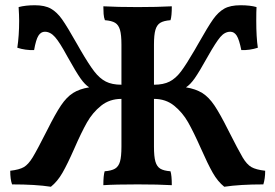

<svg xmlns="http://www.w3.org/2000/svg" viewBox="-20 -703 1049 732"><path d="M991 -52Q991 -22 984 0Q895 0 835 9Q810 -11 791 -44.5Q772 -78 746 -137Q718 -200 697 -237Q676 -274 644 -300Q612 -326 567 -326V-144Q567 -106 572.5 -87Q578 -68 591 -60Q604 -52 630 -50Q635 -34 635 3Q584 0 505 0Q419 0 374 3Q374 -34 379 -50Q405 -52 418.5 -60Q432 -68 437.5 -87Q443 -106 443 -144V-326Q398 -326 365.5 -300Q333 -274 311.5 -236Q290 -198 263 -136Q237 -77 218 -44Q199 -11 174 9Q116 0 26 0Q19 -19 19 -52Q54 -56 71 -66Q88 -76 104.5 -103Q121 -130 160 -207Q191 -269 212.5 -301Q234 -333 258.5 -348.5Q283 -364 320 -370Q304 -380 287 -404Q270 -428 236 -489Q208 -541 190 -561.5Q172 -582 151 -582Q136 -582 126.5 -567Q117 -552 110 -512Q77 -511 46 -521Q53 -567 53 -624Q53 -644 51 -676Q77 -683 113 -683Q151 -683 174 -670Q197 -657 216.5 -629.5Q236 -602 275 -533L287 -512Q319 -457 339.5 -430.5Q360 -404 383.5 -392Q407 -380 443 -380V-533Q443 -570 437.5 -589Q432 -608 419 -616Q406 -624 380 -626Q376 -636 375 -650Q374 -664 374 -679Q427 -676 505 -676Q580 -676 635 -679Q635 -641 630 -626Q604 -624 591 -616Q578 -608 572.5 -589Q567 -570 567 -533V-380Q603 -380 626.5 -392Q650 -404 670 -430.5Q690 -457 722 -512L734 -533Q773 -602 792.5 -629.5Q812 -657 835 -670Q858 -683 897 -683Q934 -683 958 -676Q957 -660 957 -624Q957 -561 963 -521Q932 -511 900 -512Q892 -552 882.5 -567Q873 -582 858 -582Q837 -582 820 -562Q803 -542 773 -489Q739 -428 722 -404Q705 -380 689 -370Q726 -364 751 -348.5Q776 -333 797.5 -301Q819 -269 850 -207Q889 -130 905 -103Q921 -76 938.5 -66Q956 -56 991 -52Z"/></svg>

Font: Vollkorn SC SemiBold
Style: Regular
Weight: 600
Designer: Friedrich Althausen
Foundry: Friedrich Althausen
Version: Version 4.015